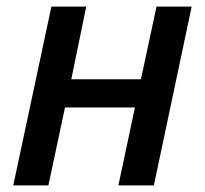

<svg xmlns="http://www.w3.org/2000/svg" viewBox="-20 -559 618 579"><path d="M20 0H126L176 -235H387L337 0H444L558 -539H452L405 -320H195L240 -539H135Z"/></svg>

Font: Noto Sans Medium
Style: Italic
Weight: 500
Italic angle: -12°
Designer: Monotype Design Team
Foundry: Monotype Imaging Inc.
Version: Version 2.013